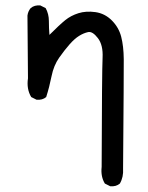

<svg xmlns="http://www.w3.org/2000/svg" viewBox="-20 -554 540 700"><path d="M381.8 125 362.3 115.2Q346.7 89.8 350.6 54.7Q351.6 -296.9 354 -343.3Q356.4 -389.6 336.9 -415Q317.4 -440.4 301.3 -437Q285.2 -433.6 268.6 -423.3Q252 -413.1 233.9 -392.6Q215.8 -372.1 195.8 -343.8Q175.8 -315.4 168 -276.4Q160.2 -237.3 148.4 -200.2Q134.8 -188.5 113.3 -190.4L93.8 -200.2Q76.2 -229.5 82 -268.6L80.1 -497.1Q82 -512.7 91.8 -524.4Q105.5 -536.1 127 -534.2L146.5 -524.4Q158.2 -502.9 158.2 -477.5Q158.2 -452.1 160.2 -426.8Q197.3 -463.9 217.8 -480.5Q238.3 -497.1 266.1 -505.9Q293.9 -514.6 328.1 -509.8Q362.3 -504.9 387.7 -479.5Q413.1 -454.1 421.9 -419.9Q430.7 -385.7 431.2 -338.4Q431.6 -291 428.7 60.5Q430.7 91.8 417 115.2Q403.3 127 381.8 125Z"/></svg>

Font: JasonHandwriting2
Style: Regular
Weight: 400
Version: Version 1.05.10